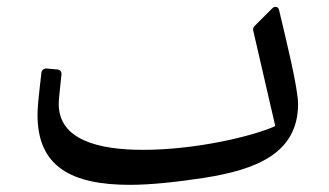

<svg xmlns="http://www.w3.org/2000/svg" viewBox="-20 -505 945 552"><path d="M87.9 -174.3C87.9 -25.4 186 26.4 353.5 26.4C414.6 26.4 489.7 18.1 566.9 6.3C714.8 -17.1 836.9 -63 836.9 -206C836.9 -251.5 802.7 -390.6 782.2 -476.6C780.8 -482.4 776.9 -485.3 772 -485.3C769 -485.3 765.6 -483.9 762.7 -481L711.9 -430.2C709 -427.2 707.5 -423.3 707.5 -419.4L770.5 -146.5C771.5 -143.1 771 -142.6 768.1 -141.1C702.1 -112.3 541.5 -74.2 391.1 -74.2C262.7 -74.2 148.9 -103 148.9 -206C148.9 -215.3 149.4 -222.6 156.7 -291C157.7 -298.8 152.8 -304.2 145 -305.2L114.2 -308.1C106.9 -308.6 100.1 -303.7 99.1 -296.4C89.8 -215.8 87.9 -195.8 87.9 -174.3Z"/></svg>

Font: Pfont
Style: Regular
Weight: 400
Designer: Damoon Khanjanzadeh
Foundry: pfont
Version: Version 1.000;PS 000.300;hotconv 1.0.88;makeotf.lib2.5.64775